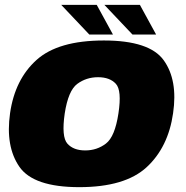

<svg xmlns="http://www.w3.org/2000/svg" viewBox="-20 -767 766 792"><path d="M307 5Q495.5 5 584.8 -77.2Q674 -159.5 694 -300Q714 -436.5 655.5 -518.2Q597 -600 408.5 -600Q220 -600 130.8 -519.8Q41.5 -439.5 21.5 -300Q2 -162.5 60.2 -78.8Q118.5 5 307 5ZM331.5 -146.5Q283 -146.5 258 -174.5Q233 -202.5 247 -299Q261.5 -393.5 298.8 -421Q336 -448.5 384.5 -448.5Q433 -448.5 458 -421.2Q483 -394 468.5 -299Q454 -203 417 -174.8Q380 -146.5 331.5 -146.5ZM526.5 -624.5H624L557 -747H410.5ZM348.5 -624.5H446L379 -747H232.5Z"/></svg>

Font: Anybody UltraCondensed Thin Black
Style: Italic
Weight: 900
Italic angle: -10°
Version: Version 1.111